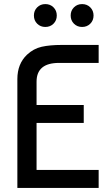

<svg xmlns="http://www.w3.org/2000/svg" viewBox="-20 -920 548 940"><path d="M463 0H65V-533Q65 -607 112 -652Q144 -682 184 -691Q224 -700 282 -700H463V-612H269Q159 -612 159 -520V-406H390V-318H159V-88H463ZM162 -804Q146 -820 146 -844Q146 -868 162 -884Q178 -900 202 -900Q226 -900 242 -884Q258 -868 258 -844Q258 -820 242 -804Q226 -788 202 -788Q178 -788 162 -804ZM342 -804Q326 -820 326 -844Q326 -868 342 -884Q358 -900 382 -900Q406 -900 422 -884Q438 -868 438 -844Q438 -820 422 -804Q406 -788 382 -788Q358 -788 342 -804Z"/></svg>

Font: Baumans
Style: Regular
Weight: 400
Designer: Henadij Zarechnjuk
Foundry: Cyreal (www.cyreal.org)
Version: Version 001.002